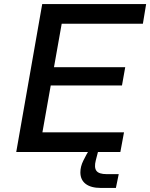

<svg xmlns="http://www.w3.org/2000/svg" viewBox="-20 -749 740 946"><path d="M60 0 188 -729H700L684 -632H284L246 -418H597L581 -328H230L189 -97H591L573 0ZM477 177Q428 177 402 157Q376 137 376 100Q376 72 390.5 42.5Q405 13 422 -15L467 -17L452 41Q443 76 455 92.5Q467 109 506 109H565L551 177Z"/></svg>

Font: Hubot Sans Medium
Style: Italic
Weight: 500
Italic angle: -10°
Designer: Deni Anggara
Foundry: GitHub
Version: Version 1.001; ttfautohint (v1.8.4.7-5d5b);gftools[0.9.31]